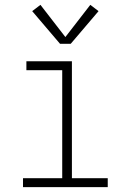

<svg xmlns="http://www.w3.org/2000/svg" viewBox="-20 -773 540 793"><path d="M75 0V-37H237V-483H89V-520H277V-37H425V0ZM272 -592H228L113 -727L147 -753L250 -620L353 -753L387 -727Z"/></svg>

Font: Iosevka SS04 Extralight
Style: Regular
Weight: 200
Monospace: yes
Designer: Belleve Invis
Foundry: Belleve Invis
Version: Version 19.0.0; ttfautohint (v1.8.4)